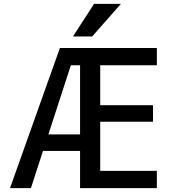

<svg xmlns="http://www.w3.org/2000/svg" viewBox="-20 -980 909 1000"><path d="M470 -960H610L460 -790H360ZM292 -730H797V-640H502V-432H777V-346H502V-90H797V0H397V-194H204L141 0H32ZM232 -280H397V-640H349Z"/></svg>

Font: Mplus 1p Medium
Style: Regular
Weight: 500
Version: Version 1.061